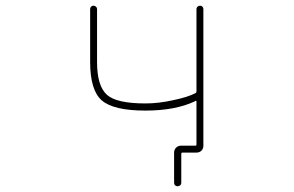

<svg xmlns="http://www.w3.org/2000/svg" viewBox="-20 -564 1040 679"><path d="M595.7 82V-24.4Q595.7 -34.2 602.5 -41.5Q609.4 -48.8 620.1 -48.8H670.9Q674.8 -48.8 674.8 -52.7V-204.1Q674.8 -209 670.9 -207L668 -205.1Q598.6 -172.9 494.1 -172.9Q381.8 -172.9 339.8 -209Q298.8 -245.1 298.8 -344.7V-532.2Q298.8 -537.1 302.2 -540.5Q305.7 -543.9 310.5 -543.9Q315.4 -543.9 319.3 -540.5Q323.2 -537.1 323.2 -532.2V-344.7Q323.2 -259.8 358.4 -228.5Q392.6 -198.2 494.1 -198.2Q542 -198.2 593.8 -210Q644.5 -220.7 670.9 -234.4Q674.8 -236.3 674.8 -241.2V-532.2Q674.8 -537.1 678.7 -540.5Q682.6 -543.9 687.5 -543.9Q692.4 -543.9 695.8 -540.5Q699.2 -537.1 699.2 -532.2V-48.8Q699.2 -38.1 692.4 -31.2Q685.5 -24.4 674.8 -24.4H625Q621.1 -24.4 621.1 -19.5V82Q621.1 87.9 617.2 91.3Q613.3 94.7 607.9 94.7Q602.5 94.7 599.1 91.3Q595.7 87.9 595.7 82Z"/></svg>

Font: Rounded-X Mgen+ 2m thin
Style: Regular
Weight: 100
Designer: [Source Han Sans]
Ryoko NISHIZUKA  (kana & ideographs); Paul D. Hunt (Latin, Greek & Cyrillic); Wenlong ZHANG  (bopomofo
Version: Version 1.059.20150602